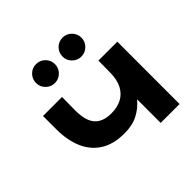

<svg xmlns="http://www.w3.org/2000/svg" viewBox="-165 -864 961 961"><g transform="rotate(-45 315.0 -383.5)"><path d="M449.3 -500H583L582.7 -59H449V-226Q421.3 -192 381.2 -170.8Q341 -149.7 285 -149.7Q206.3 -149.7 156 -182Q105.7 -214.3 81.3 -272Q57 -329.7 57 -405.7V-500H191.7L190.7 -408.7Q190.3 -359.3 202.5 -328.3Q214.7 -297.3 241.2 -282.2Q267.7 -267 309 -267Q351.7 -267 382.7 -283.5Q413.7 -300 430.7 -332.7Q447.7 -365.3 448.3 -414ZM215.7 -574.3Q188.3 -574.3 168.7 -594.1Q149 -613.9 149 -641Q149 -669.1 168.5 -688.7Q188.1 -708.3 215.4 -708.3Q243.7 -708.3 263.3 -688.8Q283 -669.2 283 -641.3Q283 -613.7 263.5 -594Q243.9 -574.3 215.7 -574.3ZM403.7 -574.3Q375.6 -574.3 356 -594.1Q336.3 -613.9 336.3 -641Q336.3 -669.1 356 -688.7Q375.6 -708.3 403.7 -708.3Q431 -708.3 450.7 -688.8Q470.3 -669.2 470.3 -641.3Q470.3 -613.7 450.7 -594Q431 -574.3 403.7 -574.3Z"/></g></svg>

Font: Nata Sans
Style: Regular
Weight: 400
Designer: Daniel Uzquiano Cruz
Version: Version 1.001